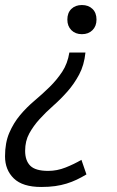

<svg xmlns="http://www.w3.org/2000/svg" viewBox="-34 -532 467 764"><path d="M306 -323Q301 -273 281 -235.5Q261 -198 234 -167.5Q207 -137 177.5 -111Q148 -85 123.5 -58Q99 -31 82.5 -1Q66 29 66 68Q66 107 86.5 127.5Q107 148 158 148Q193 148 227 134.5Q261 121 290 104L310 162Q290 174 271 183Q252 192 231 198.5Q210 205 185.5 208.5Q161 212 130 212Q56 212 21 178Q-14 144 -14 90Q-14 36 3 -3.5Q20 -43 46 -74Q72 -105 103.5 -131.5Q135 -158 163.5 -186Q192 -214 213.5 -246.5Q235 -279 242 -323ZM234 -454Q234 -481 250 -496.5Q266 -512 292 -512Q318 -512 334 -496.5Q350 -481 350 -454Q350 -428 334 -412Q318 -396 292 -396Q266 -396 250 -412Q234 -428 234 -454Z"/></svg>

Font: PT Sans
Style: Italic
Weight: 400
Italic angle: -12°
Designer: A.Korolkova, O.Umpeleva, V.Yefimov
Foundry: ParaType Ltd
Version: Version 2.003W OFL